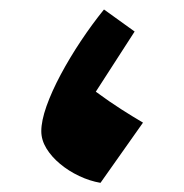

<svg xmlns="http://www.w3.org/2000/svg" viewBox="-20 -382 394 411"><path d="M202.6 -361.7Q177.1 -330.2 153.1 -294.2Q129.1 -258.1 109.9 -222.2Q90.7 -186.2 79.5 -154.7Q68.4 -123.2 68.4 -101.2Q68.4 -82.4 79.3 -64.4Q90.3 -46.4 108.6 -31.2Q126.8 -16 149.4 -5.3Q172 5.4 195.1 9.4L286.1 -119.5Q263 -133.1 239.1 -148.4Q215.2 -163.6 185.1 -185.7L268.2 -314.5Z"/></svg>

Font: Pinar FD VF
Style: Regular
Weight: 300
Designer: Amin Abedi
Version: Version 2.000